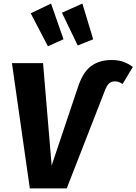

<svg xmlns="http://www.w3.org/2000/svg" viewBox="-20 -1043 755 1063"><path d="M349.5 0H145.1L46.1 -693.6H218.3L266 -126.7L410 -556.1Q437.9 -643.1 484.3 -677Q530.7 -710.8 596.7 -710.8Q637.6 -710.8 666.2 -699.6Q694.8 -688.4 715.4 -672.3L658.7 -578Q649 -584.4 639.1 -588.5Q629.2 -592.5 615.7 -592.5Q597.3 -592.5 584.5 -581.8Q571.8 -571 559.8 -539.3ZM150.1 -969.3 262.7 -1023.3 331.5 -825.6 245.2 -786.9ZM322.9 -972.5 436.1 -1023.3 495.9 -825.3 410.3 -791.2Z"/></svg>

Font: Fira Sans Variable
Style: Italic
Weight: 397
Italic angle: -8°
Designer: Carrois Corporate & Edenspiekermann AG
Foundry: Carrois Corporate GbR & Edenspiekermann AG
Version: Version 4.202